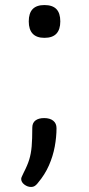

<svg xmlns="http://www.w3.org/2000/svg" viewBox="-20 -552 353 761"><path d="M156 -402Q125 -402 109.5 -418.5Q94 -435 94 -467Q94 -500 109.5 -516Q125 -532 156 -532Q188 -532 203.5 -516Q219 -500 219 -467Q219 -435 203.5 -418.5Q188 -402 156 -402ZM103 189Q89 189 76.5 179.5Q64 170 64 157Q64 153 67 147Q70 141 74 132Q89 103 96 80Q103 57 105.5 28.5Q108 0 108 -46Q108 -65 120.5 -74.5Q133 -84 155 -84Q178 -84 191 -73.5Q204 -63 204 -44Q204 -9 197 29Q190 67 174 103.5Q158 140 131 172Q127 178 120 183.5Q113 189 103 189Z"/></svg>

Font: Playwrite IT Moderna
Style: Regular
Weight: 400
Designer: Veronika Burian, José Scaglione
Foundry: TypeTogether
Version: Version 1.002